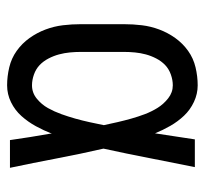

<svg xmlns="http://www.w3.org/2000/svg" viewBox="-38 -530 576 540"><g transform="rotate(90 250.0 -260.0)"><path d="M220 8Q195 8 169.5 2Q144 -4 123 -19Q102 -34 87 -55Q72 -76 63 -100Q54 -124 51 -149Q48 -174 48 -200V-320Q48 -346 51 -371Q54 -396 63 -420Q72 -444 87 -465Q102 -486 123 -501Q144 -516 169.5 -522Q195 -528 220 -528Q244 -528 266.5 -517.5Q289 -507 305.5 -489.5Q322 -472 334 -451Q346 -430 355 -408Q359 -436 363.5 -464Q368 -492 372 -520H450Q437 -456 424.5 -391.5Q412 -327 398 -263Q413 -198 425.5 -132Q438 -66 452 0H374Q370 -28 365.5 -56.5Q361 -85 356 -113V-118Q347 -95 335 -73Q323 -51 306.5 -32.5Q290 -14 267.5 -3Q245 8 220 8ZM220 -62Q241 -62 257.5 -75.5Q274 -89 284 -107Q294 -125 301 -144.5Q308 -164 313.5 -183.5Q319 -203 323.5 -223.5Q328 -244 332 -264Q328 -283 323.5 -302.5Q319 -322 313.5 -341.5Q308 -361 301 -379.5Q294 -398 283.5 -415Q273 -432 256.5 -445Q240 -458 220 -458Q205 -458 189.5 -452.5Q174 -447 163 -436.5Q152 -426 144.5 -411.5Q137 -397 133 -382Q129 -367 127.5 -351.5Q126 -336 126 -320V-200Q126 -184 127.5 -168.5Q129 -153 133 -138Q137 -123 144.5 -108.5Q152 -94 163 -83.5Q174 -73 189.5 -67.5Q205 -62 220 -62Z"/></g></svg>

Font: Iosevka Fuck
Style: Regular
Weight: 400
Monospace: yes
Designer: Belleve Invis
Foundry: Belleve Invis
Version: Version 28.0.7; ttfautohint (v1.8.3)